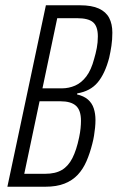

<svg xmlns="http://www.w3.org/2000/svg" viewBox="-20 -708 446 728"><path d="M8 0 154 -688H283Q328 -688 355 -675.5Q382 -663 394 -640Q406 -617 406 -584Q406 -558 402.5 -534.5Q399 -511 394 -489Q378 -428 350 -395Q322 -362 273 -354L272 -350Q298 -344 313.5 -330.5Q329 -317 335.5 -297Q342 -277 342 -253Q342 -239 340.5 -224Q339 -209 336.5 -193.5Q334 -178 330 -163Q321 -127 308 -97Q295 -67 275 -45.5Q255 -24 225 -12Q195 0 152 0ZM72 -49H151Q190 -49 214.5 -63.5Q239 -78 254.5 -108.5Q270 -139 280 -187Q284 -206 285.5 -221.5Q287 -237 287 -250Q287 -290 268 -307Q249 -324 209 -324H130ZM141 -373H214Q241 -373 265 -383.5Q289 -394 307.5 -418.5Q326 -443 337 -485Q343 -505 347 -526Q351 -547 351 -570Q351 -608 333 -623.5Q315 -639 273 -639H197Z"/></svg>

Font: Saira ExtraCondensed Light
Style: Italic
Weight: 300
Width: 2
Italic angle: -12°
Designer: Hector Gatti with collaboration of the Omnibus-Type team
Foundry: Omnibus-Type
Version: Version 1.101